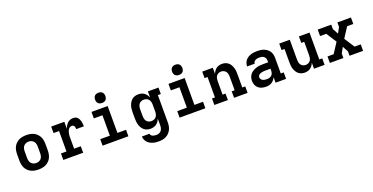

<svg xmlns="http://www.w3.org/2000/svg" viewBox="-29 -1670 5458 2812"><g transform="rotate(-20 2700.0 -263.5)"><path d="M300 8Q271 8 241.5 3Q212 -2 185.5 -15Q159 -28 137.5 -49Q116 -70 103 -96Q90 -122 84.5 -151.5Q79 -181 79 -210V-310Q79 -339 84.5 -368.5Q90 -398 103 -424Q116 -450 137.5 -471Q159 -492 185.5 -505Q212 -518 241.5 -523Q271 -528 300 -528Q329 -528 358.5 -523Q388 -518 414.5 -505Q441 -492 462.5 -471Q484 -450 497 -424Q510 -398 515.5 -368.5Q521 -339 521 -310V-210Q521 -181 515.5 -151.5Q510 -122 497 -96Q484 -70 462.5 -49Q441 -28 414.5 -15Q388 -2 358.5 3Q329 8 300 8ZM300 -93Q322 -93 343 -101.5Q364 -110 378 -127Q392 -144 397 -166Q402 -188 402 -210V-310Q402 -332 397 -354Q392 -376 378 -393Q364 -410 343 -418.5Q322 -427 300 -427Q278 -427 257 -418.5Q236 -410 222 -393Q208 -376 203 -354Q198 -332 198 -310V-210Q198 -188 203 -166Q208 -144 222 -127Q236 -110 257 -101.5Q278 -93 300 -93Z M687 0V-101H773V-419H687V-520H892V-410Q900 -434 912 -455.5Q924 -477 941.5 -494Q959 -511 982.5 -519.5Q1006 -528 1031 -528Q1050 -528 1068 -521.5Q1086 -515 1098.5 -501Q1111 -487 1119 -470Q1127 -453 1131 -434.5Q1135 -416 1136.5 -397.5Q1138 -379 1138 -360H1019Q1019 -371 1017.5 -382.5Q1016 -394 1011.5 -404Q1007 -414 997 -420.5Q987 -427 976 -427Q960 -427 945.5 -419.5Q931 -412 921.5 -399Q912 -386 906.5 -370.5Q901 -355 897.5 -339.5Q894 -324 893 -308Q892 -292 892 -276V-101H996V0Z M1299 0V-101H1449V-419H1315V-520H1567V-101H1701V0ZM1506 -590Q1490 -590 1474 -595Q1458 -600 1447 -611Q1436 -622 1431 -638Q1426 -654 1426 -670Q1426 -686 1431 -702Q1436 -718 1447 -729Q1458 -740 1474 -745Q1490 -750 1506 -750Q1522 -750 1538 -745Q1554 -740 1565 -729Q1576 -718 1581 -702Q1586 -686 1586 -670Q1586 -654 1581 -638Q1576 -622 1565 -611Q1554 -600 1538 -595Q1522 -590 1506 -590Z M2098 223Q2073 223 2049 220.5Q2025 218 2001.5 210.5Q1978 203 1957 190.5Q1936 178 1920 159.5Q1904 141 1895 118Q1886 95 1885 71H2004Q2004 85 2015 96.5Q2026 108 2039.5 113.5Q2053 119 2068 120.5Q2083 122 2098 122Q2119 122 2139.5 113Q2160 104 2172.5 86.5Q2185 69 2189.5 48Q2194 27 2194 5V-97Q2186 -74 2171.5 -53.5Q2157 -33 2137.5 -19Q2118 -5 2094 1.5Q2070 8 2046 8Q2020 8 1994.5 1Q1969 -6 1949 -22.5Q1929 -39 1915 -61Q1901 -83 1893 -108Q1885 -133 1882 -158.5Q1879 -184 1879 -210V-310Q1879 -336 1882 -361.5Q1885 -387 1893 -412Q1901 -437 1915 -459Q1929 -481 1949 -497.5Q1969 -514 1994.5 -521Q2020 -528 2046 -528Q2070 -528 2094 -521.5Q2118 -515 2137.5 -501Q2157 -487 2171.5 -466.5Q2186 -446 2194 -423V-520H2359V-419H2313V5Q2313 34 2308 63Q2303 92 2290 118Q2277 144 2256.5 165Q2236 186 2210 199.5Q2184 213 2155.5 218Q2127 223 2098 223ZM2096 -93Q2118 -93 2138.5 -101.5Q2159 -110 2172 -127.5Q2185 -145 2189.5 -166.5Q2194 -188 2194 -210V-310Q2194 -332 2189.5 -353.5Q2185 -375 2172 -392.5Q2159 -410 2138.5 -418.5Q2118 -427 2096 -427Q2074 -427 2053.5 -418.5Q2033 -410 2020 -392.5Q2007 -375 2002.5 -353.5Q1998 -332 1998 -310V-210Q1998 -188 2002.5 -166.5Q2007 -145 2020 -127.5Q2033 -110 2053.5 -101.5Q2074 -93 2096 -93Z M2499 0V-101H2649V-419H2515V-520H2767V-101H2901V0ZM2706 -590Q2690 -590 2674 -595Q2658 -600 2647 -611Q2636 -622 2631 -638Q2626 -654 2626 -670Q2626 -686 2631 -702Q2636 -718 2647 -729Q2658 -740 2674 -745Q2690 -750 2706 -750Q2722 -750 2738 -745Q2754 -740 2765 -729Q2776 -718 2781 -702Q2786 -686 2786 -670Q2786 -654 2781 -638Q2776 -622 2765 -611Q2754 -600 2738 -595Q2722 -590 2706 -590Z M3041 0V-101H3087V-419H3041V-520H3206V-424Q3214 -447 3228 -467Q3242 -487 3261 -501Q3280 -515 3303.5 -521.5Q3327 -528 3350 -528Q3376 -528 3401 -520.5Q3426 -513 3446 -496.5Q3466 -480 3479 -458Q3492 -436 3500 -411.5Q3508 -387 3510.5 -361.5Q3513 -336 3513 -310V-101H3559V0H3348V-101H3394V-310Q3394 -331 3390 -352.5Q3386 -374 3373.5 -391.5Q3361 -409 3341 -418Q3321 -427 3300 -427Q3279 -427 3259 -418Q3239 -409 3226.5 -391.5Q3214 -374 3210 -352.5Q3206 -331 3206 -310V-101H3252V0Z M3845 8Q3814 8 3782.5 0Q3751 -8 3726.5 -29Q3702 -50 3690.5 -80.5Q3679 -111 3679 -143Q3679 -171 3687.5 -198.5Q3696 -226 3714.5 -247Q3733 -268 3758 -282Q3783 -296 3810 -304.5Q3837 -313 3865 -315.5Q3893 -318 3921 -318H3995V-344Q3995 -362 3988.5 -379.5Q3982 -397 3967.5 -408.5Q3953 -420 3935 -424Q3917 -428 3899 -428Q3883 -428 3867 -425.5Q3851 -423 3837 -416Q3823 -409 3813 -396Q3803 -383 3803 -367V-366H3685V-369Q3685 -394 3693.5 -418Q3702 -442 3718 -461.5Q3734 -481 3755.5 -494Q3777 -507 3800.5 -514.5Q3824 -522 3849 -525Q3874 -528 3899 -528Q3926 -528 3952.5 -524.5Q3979 -521 4004 -511Q4029 -501 4050.5 -484.5Q4072 -468 4086.5 -445.5Q4101 -423 4107 -397Q4113 -371 4113 -344V-101H4159V0H3995V-87Q3986 -65 3971 -46.5Q3956 -28 3936 -15Q3916 -2 3892.5 3Q3869 8 3845 8ZM3895 -92Q3915 -92 3934.5 -97.5Q3954 -103 3968.5 -116.5Q3983 -130 3989 -149.5Q3995 -169 3995 -189V-218H3921Q3908 -218 3895.5 -217.5Q3883 -217 3870 -214.5Q3857 -212 3844.5 -208.5Q3832 -205 3821 -198Q3810 -191 3803.5 -179.5Q3797 -168 3797 -155Q3797 -139 3807 -125Q3817 -111 3831.5 -104Q3846 -97 3862.5 -94.5Q3879 -92 3895 -92Z M4450 8Q4424 8 4399 0.5Q4374 -7 4354 -23.5Q4334 -40 4321 -62Q4308 -84 4300 -108.5Q4292 -133 4289.5 -158.5Q4287 -184 4287 -210V-419H4241V-520H4406V-210Q4406 -189 4410 -167.5Q4414 -146 4426.5 -128.5Q4439 -111 4459 -102Q4479 -93 4500 -93Q4521 -93 4541 -102Q4561 -111 4573.5 -128.5Q4586 -146 4590 -167.5Q4594 -189 4594 -210V-419H4548V-520H4713V-101H4759V0H4594V-96Q4586 -73 4572 -53Q4558 -33 4539 -19Q4520 -5 4496.5 1.5Q4473 8 4450 8Z M4841 0V-101H4937L5040 -260L4937 -419H4841V-520H5052V-450L5100 -363L5148 -450V-520H5359V-419H5263L5160 -260L5263 -101H5359V0H5148V-70L5100 -157L5052 -70V0Z"/></g></svg>

Font: Iosevka HT Extended
Style: Bold
Weight: 700
Width: 7
Monospace: yes
Designer: Belleve Invis
Foundry: Belleve Invis
Version: Version 32.3.0; ttfautohint (v1.8.4)